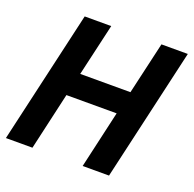

<svg xmlns="http://www.w3.org/2000/svg" viewBox="-129 -873 1016 1006"><g transform="rotate(20 378.5 -370.0)"><path d="M176 -740H324L257 -449H537L604 -740H751L581 0H434L507 -320H227L154 0H6Z"/></g></svg>

Font: KaiGen Gothic CN Bold
Style: Bold
Weight: 700
Designer: Ryoko NISHIZUKA  (kana & ideographs); Paul D. Hunt (Latin, Greek & Cyrillic); Wenlong ZHANG  (bopomofo); Sandoll Communi
Foundry: Adobe Systems Incorporated
Version: Version 1.002.20150501